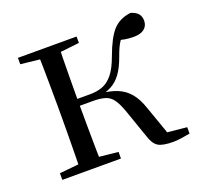

<svg xmlns="http://www.w3.org/2000/svg" viewBox="-100 -643 798 763"><g transform="rotate(-20 299.0 -261.0)"><path d="M43 0V-28L153 -39H185L291 -28V0ZM43 -489V-516H291V-489L185 -477H153ZM123 0Q124 -24 124.5 -65Q125 -106 125.5 -150Q126 -194 126 -229V-288Q126 -322 125.5 -366Q125 -410 124.5 -451Q124 -492 123 -516H212Q211 -492 210.5 -450.5Q210 -409 209.5 -362.5Q209 -316 209 -278V-258Q209 -209 209.5 -158.5Q210 -108 210.5 -66Q211 -24 212 0ZM417 -47 373 -173Q361 -206 348 -223.5Q335 -241 315 -247Q295 -253 263 -253H167V-282H262Q292 -282 315.5 -290.5Q339 -299 359 -323Q379 -347 396 -394Q422 -465 449.5 -495Q477 -525 524 -531Q565 -520 565 -484Q565 -462 549.5 -449.5Q534 -437 506 -437Q483 -437 467 -440Q451 -443 434 -448L481 -479Q462 -459 449 -439.5Q436 -420 423 -383Q408 -341 390 -316.5Q372 -292 349 -279.5Q326 -267 297 -262L298 -272Q343 -268 373 -255.5Q403 -243 423.5 -218.5Q444 -194 458 -152L507 -13L450 -40L581 -27V0Q565 3 545.5 6Q526 9 510 9Q464 9 445.5 -3Q427 -15 417 -47Z"/></g></svg>

Font: Noto Serif JP
Style: Regular
Weight: 400
Designer: Ryoko NISHIZUKA  (kana & ideographs); Frank Grießhammer (Latin, Greek & Cyrillic); Wenlong ZHANG  (bopomofo); Sandoll Co
Foundry: Adobe
Version: Version 2.003-H1;hotconv 1.1.1;makeotfexe 2.6.0